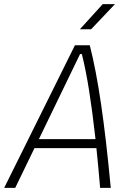

<svg xmlns="http://www.w3.org/2000/svg" viewBox="-32 -914 638 934"><path d="M-11.7 0 332.5 -693.8H404.8Q434.6 -577.1 459.5 -408.4Q484.4 -239.7 506.8 0H455.1Q446.3 -105 437 -193.4H135.7L42 0ZM157.2 -237.3H432.6Q417.5 -372.1 401.4 -473.6Q385.3 -575.2 366.2 -650.9H357.4ZM356.4 -771.5 467.8 -894H527.3L411.1 -771.5Z"/></svg>

Font: Cascadia Mono PL ExtraLight
Style: Italic
Weight: 200
Italic angle: -10°
Monospace: yes
Designer: Aaron Bell
Foundry: Saja Typeworks
Version: Version 2404.023; ttfautohint (v1.8.4)